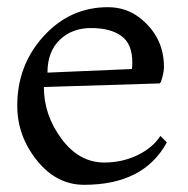

<svg xmlns="http://www.w3.org/2000/svg" viewBox="-20 -500 522 534"><path d="M426 -122 444 -104Q380 14 214 14Q137 14 82.5 -54Q28 -122 28 -206Q28 -319 101.5 -399.5Q175 -480 280 -480Q330 -480 368 -451Q436 -398 436 -314Q436 -302 431.5 -285Q427 -268 424 -268L102 -258Q102 -180 151 -114Q200 -48 270 -48Q320 -48 362.5 -68.5Q405 -89 426 -122ZM112 -298 346 -308Q348 -308 348 -326Q348 -378 317.5 -400Q287 -422 233.5 -422Q180 -422 146 -389Q112 -356 112 -298Z"/></svg>

Font: Montaga
Style: Regular
Weight: 400
Designer: Alejandra Rodriguez
Foundry: Alejandra Rodriguez
Version: Version 1.001